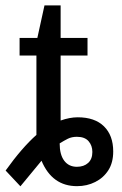

<svg xmlns="http://www.w3.org/2000/svg" viewBox="-56 -666 443 697"><path d="M15.1 -464.4V-528.3H79.6L105.5 -646.5H164.1V-528.3H261.7V-464.4H164.1V-228.5Q197.3 -240.2 226.1 -240.2Q288.1 -240.2 321.5 -207.3Q355 -174.3 355 -116.2Q355 -75.7 337.4 -48.1Q319.8 -20.5 289.8 -5.4Q259.8 9.8 223.6 9.8Q133.3 9.8 94.7 -82.5L18.1 10.3L-35.6 -46.9Q23.4 -129.4 76.2 -176.3V-464.4ZM279.3 -114.3Q279.3 -137.7 265.4 -153.6Q251.5 -169.4 223.1 -169.4Q204.6 -169.4 190.4 -162.4Q176.3 -155.3 160.6 -145.5Q160.6 -104.5 177.2 -82.5Q193.8 -60.5 223.1 -60.5Q248.5 -60.5 263.9 -74.5Q279.3 -88.4 279.3 -114.3Z"/></svg>

Font: Arial
Style: Regular
Weight: 400
Designer: Steve Matteson
Foundry: Ascender Corporation
Version: Version 2.00.3